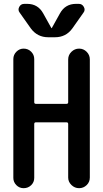

<svg xmlns="http://www.w3.org/2000/svg" viewBox="-20 -985 540 1005"><path d="M377.9 -964.8H392.6Q410.2 -964.8 418.9 -948.7Q427.7 -932.6 417 -918.9L358.4 -835.9Q325.2 -790 267.6 -790H232.4Q175.8 -790 141.6 -835.9L83 -918.9Q72.3 -932.6 80.6 -948.7Q88.9 -964.8 107.4 -964.8H122.1Q178.7 -964.8 206.1 -915L249 -837.9H250H251L293.9 -915Q321.3 -964.8 377.9 -964.8ZM103.5 0Q81.1 0 65.4 -16.1Q49.8 -32.2 49.8 -53.7V-675.8Q49.8 -698.2 65.9 -714.4Q82 -730.5 103.5 -730.5Q127 -730.5 143.1 -714.4Q159.2 -698.2 159.2 -675.8V-450.2Q159.2 -441.4 168 -441.4H328.1Q336.9 -441.4 336.9 -450.2V-673.8Q336.9 -697.3 354 -713.9Q371.1 -730.5 394 -730.5Q417 -730.5 433.6 -713.9Q450.2 -697.3 450.2 -673.8V-55.7Q450.2 -32.2 433.6 -16.1Q417 0 394 0Q371.1 0 354 -16.6Q336.9 -33.2 336.9 -55.7V-335.9Q336.9 -344.7 328.1 -344.7H168Q159.2 -344.7 159.2 -335.9V-53.7Q159.2 -31.2 143.1 -15.6Q127 0 103.5 0Z"/></svg>

Font: Rounded Mgen+ 2m medium
Style: Regular
Weight: 500
Designer: [Source Han Sans]
Ryoko NISHIZUKA  (kana & ideographs); Paul D. Hunt (Latin, Greek & Cyrillic); Wenlong ZHANG  (bopomofo
Version: Version 1.059.20150602